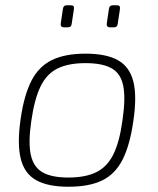

<svg xmlns="http://www.w3.org/2000/svg" viewBox="-20 -698 600 730"><path d="M305 -494Q384 -494 428.5 -469Q473 -444 487 -388Q501 -332 487 -238Q474 -146 446 -91Q418 -36 368.5 -12Q319 12 240 12Q162 12 117.5 -13Q73 -38 59 -94Q45 -150 58 -243Q71 -335 99 -390Q127 -445 177 -469.5Q227 -494 305 -494ZM305 -458Q241 -458 199.5 -438Q158 -418 134.5 -370Q111 -322 99 -238Q87 -157 97 -110Q107 -63 141.5 -43Q176 -23 240 -23Q305 -23 346.5 -43.5Q388 -64 411.5 -112Q435 -160 446 -243Q458 -325 448.5 -372Q439 -419 404 -438.5Q369 -458 305 -458ZM248 -678Q257 -678 259.5 -674.5Q262 -671 261 -663L253 -610Q252 -601 248.5 -597.5Q245 -594 236 -594H224Q209 -594 211 -609L219 -663Q220 -671 223.5 -674.5Q227 -678 235 -678ZM423 -678Q432 -678 434.5 -674.5Q437 -671 436 -663L428 -610Q427 -601 423.5 -597.5Q420 -594 411 -594H399Q384 -594 386 -609L394 -663Q395 -671 398.5 -674.5Q402 -678 410 -678Z"/></svg>

Font: Exo 2 ExtraLight
Style: Italic
Weight: 250
Italic angle: -8°
Designer: Natanael Gama
Foundry: Natanael Gama
Version: Version 2.010